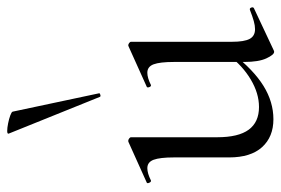

<svg xmlns="http://www.w3.org/2000/svg" viewBox="-144 -627 781 533"><g transform="rotate(-90 246.5 -360.5)"><path d="M182 8Q133 8 104.5 -23.5Q76 -55 76 -115V-268Q76 -307 69.5 -324.5Q63 -342 46 -342Q32 -342 12 -332Q8 -331 5.5 -337Q3 -343 7 -344L118 -394Q120 -395 122 -395Q125 -395 128.5 -392.5Q132 -390 132 -387V-148Q132 -89 153 -60.5Q174 -32 216 -32Q254 -32 292.5 -55Q331 -78 360 -117L365 -106Q319 -47 274.5 -19.5Q230 8 182 8ZM397 -387V-107Q397 -73 405 -58Q413 -43 432 -43Q442 -43 454.5 -46.5Q467 -50 485 -57Q490 -59 492 -53.5Q494 -48 490 -46L373 9Q371 10 369 10Q361 10 351 -11.5Q341 -33 341 -73V-268Q341 -307 334.5 -324.5Q328 -342 311 -342Q297 -342 277 -332Q273 -331 271 -337Q269 -343 273 -344L384 -394Q386 -395 387 -395Q390 -395 393.5 -392.5Q397 -390 397 -387ZM142 -727Q141 -731 149.5 -731Q158 -731 170.5 -728.5Q183 -726 192.5 -722.5Q202 -719 203 -716L254 -476Q255 -474 250 -472.5Q245 -471 244 -474Z"/></g></svg>

Font: Cormorant Infant Light
Style: Regular
Weight: 400
Version: Version 4.001